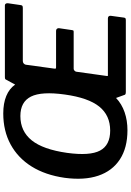

<svg xmlns="http://www.w3.org/2000/svg" viewBox="168 -960 802 1178"><g transform="rotate(-90 569.0 -371.0)"><path d="M1045 -110Q1053 -110 1057.5 -105.5Q1062 -101 1061 -92L1050 -12Q1049 -5 1046 -2.5Q1043 0 1034 0H593Q588 0 584 -1Q580 -2 577 -5L557 -60Q520 -25 469.5 -7.5Q419 10 359 10Q251 10 180 -36.5Q109 -83 80 -169Q51 -255 67 -375Q84 -494 136.5 -578Q189 -662 272 -707Q355 -752 462 -752Q524 -752 569 -733.5Q614 -715 639 -679L671 -738Q674 -741 678 -741.5Q682 -742 687 -742H1125Q1132 -742 1135.5 -736.5Q1139 -731 1138 -723L1127 -647Q1126 -638 1122.5 -635Q1119 -632 1109 -632H784Q775 -632 769 -627Q763 -622 761 -614L737 -439Q736 -431 738 -429.5Q740 -428 747 -428H969Q977 -428 981.5 -422.5Q986 -417 985 -410L973 -328Q972 -323 970.5 -321.5Q969 -320 961 -320H736Q730 -320 724.5 -315Q719 -310 718 -304L692 -118Q691 -111 692 -110.5Q693 -110 699 -110H1045ZM357 -96Q450 -96 504 -163Q558 -230 578 -374Q598 -517 565.5 -582Q533 -647 446 -647Q353 -647 297 -577.5Q241 -508 220 -360Q201 -221 234 -158.5Q267 -96 357 -96Z"/></g></svg>

Font: Libre Franklin Thin SemiBold
Style: Italic
Weight: 600
Italic angle: -8°
Version: Version 3.000